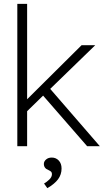

<svg xmlns="http://www.w3.org/2000/svg" viewBox="-20 -760 548 998"><path d="M70 0V-740H121V-244L404 -525H475L241 -298L499 0H433L204 -263L121 -182V0ZM226 218 209 194Q223 186 236.5 173Q250 160 250 145Q250 138 246.5 133.5Q243 129 232 124Q208 115 208 92Q208 79 219.5 69Q231 59 249 59Q271 59 285.5 74.5Q300 90 300 116Q300 147 282 171.5Q264 196 226 218Z"/></svg>

Font: Readex Pro ExtraLight
Style: Regular
Weight: 200
Designer: Bonnie Shaver-Troup, Thomas Jockin
Foundry: Lexend
Version: Version 1.203; ttfautohint (v1.8.3)